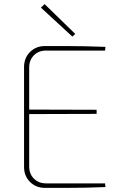

<svg xmlns="http://www.w3.org/2000/svg" viewBox="-20 -914 591 934"><path d="M199 -690Q248 -690 297 -690Q346 -690 395 -689Q444 -688 493 -686L491 -668H204Q168 -668 145 -645Q122 -622 122 -586V-104Q122 -68 145 -45Q168 -22 204 -22H491L493 -4Q444 -2 395 -1Q346 0 297 0Q248 0 199 0Q155 0 126 -29Q97 -58 97 -102V-588Q97 -632 126 -661Q155 -690 199 -690ZM114 -381 450 -380V-360L114 -359ZM197 -894 346 -749 332 -736 179 -877Z"/></svg>

Font: Exo 2 Thin
Style: Regular
Weight: 250
Designer: Natanael Gama
Foundry: Natanael Gama
Version: Version 2.010